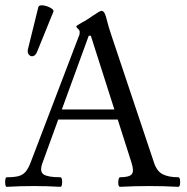

<svg xmlns="http://www.w3.org/2000/svg" viewBox="-21 -719 724 742"><path d="M5 3Q1 3 -0.5 -6Q-2 -15 -0.5 -24.5Q1 -34 5 -34Q34 -34 51 -38.5Q68 -43 79 -56.5Q90 -70 100 -98L284 -580Q286 -584 286.5 -587.5Q287 -591 287 -595Q287 -602 280.5 -607.5Q274 -613 274 -617Q274 -620 294 -631Q304 -636 315 -643Q326 -650 339 -659Q352 -668 360 -672.5Q368 -677 371 -677Q382 -677 388 -656Q394 -632 400 -612Q406 -592 412 -575L574 -91Q585 -57 608 -45.5Q631 -34 668 -34Q673 -34 674.5 -24.5Q676 -15 674.5 -6Q673 3 668 3Q611 0 556 0Q499 0 443 3Q438 3 436.5 -6Q435 -15 437 -24.5Q439 -34 443 -34Q478 -34 488 -45.5Q498 -57 487 -91L434 -257H204L143 -89Q131 -56 147.5 -45Q164 -34 212 -34Q217 -34 218.5 -24.5Q220 -15 218.5 -6Q217 3 212 3Q161 0 109 0Q58 0 5 3ZM218 -296H421L330 -581H322ZM122 -518Q116 -504 106.5 -502Q97 -500 90.5 -508Q84 -516 87 -529L127 -691Q129 -698 138.5 -698.5Q148 -699 160 -695Q172 -691 180 -685Q188 -679 185 -673Z"/></svg>

Font: Junicode VF
Style: Regular
Weight: 400
Designer: Peter S. Baker
Version: Version 2.213